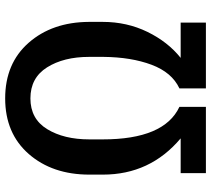

<svg xmlns="http://www.w3.org/2000/svg" viewBox="-57 -740 824 750"><g transform="rotate(-90 355.0 -365.0)"><path d="M47.9 -375V-427.7Q47.9 -572.3 128.4 -664.6Q209 -756.8 345.7 -756.8Q482.4 -756.8 563 -665Q643.6 -573.2 644.5 -429.7V-376Q644.5 -281.2 605.5 -201.2Q566.4 -121.1 503.9 -71.3H641.6V27.3H384.8V-76.2Q447.3 -105.5 477.1 -185.1Q506.8 -264.6 507.8 -373V-428.7Q507.8 -528.3 466.8 -593.3Q425.8 -658.2 345.7 -658.2Q265.6 -658.2 225.6 -592.8Q185.5 -527.3 185.5 -427.7V-376Q185.5 -135.7 312.5 -76.2V27.3H53.7V-71.3H189.5Q47.9 -190.4 47.9 -375Z"/></g></svg>

Font: GenEi M Gothic v2 Medium
Style: Regular
Weight: 500
Version: Version 2.0